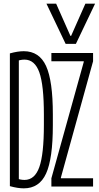

<svg xmlns="http://www.w3.org/2000/svg" viewBox="-20 -1020 540 1050"><path d="M110 10Q77 10 34 -2V-728Q77 -740 110 -740Q195 -740 232 -659Q269 -578 269 -395V-335Q269 -152 232 -71Q195 10 110 10ZM66 -46Q79 -41 90.5 -38.5Q102 -36 114 -36Q170 -36 195 -106Q220 -176 220 -337V-393Q220 -555 195 -624.5Q170 -694 114 -694Q102 -694 90.5 -691.5Q79 -689 66 -684L83 -703V-27ZM261 0V-45L438 -681V-685H261V-730H489V-685L313 -49V-45H489V0ZM339 -780 234 -1000H287L365 -824H369L447 -1000H500L395 -780Z"/></svg>

Font: M PLUS 1 Code Light
Style: Regular
Weight: 300
Designer: Coji Morishita
Foundry: UNDERFOREST DESIGN
Version: Version 1.002